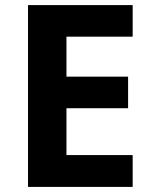

<svg xmlns="http://www.w3.org/2000/svg" viewBox="-20 -734 600 754"><path d="M501 0H90V-714H501V-590H241V-433H483V-309H241V-125H501Z"/></svg>

Font: Noto Sans Devanagari
Style: Regular
Weight: 400
Designer: Jelle Bosma - Monotype Design Team
Foundry: Monotype Imaging Inc.
Version: Version 2.003